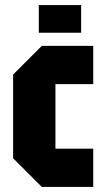

<svg xmlns="http://www.w3.org/2000/svg" viewBox="-20 -742 410 762"><path d="M32 -114V-446L146 -560H350V-408H200V-152H350V0H146ZM134 -612V-722H302V-612Z"/></svg>

Font: Tektur Condensed
Style: Bold
Weight: 700
Width: 3
Designer: Adam Jagosz
Foundry: Adam Jagosz
Version: Version 1.005;gftools[0.9.30]